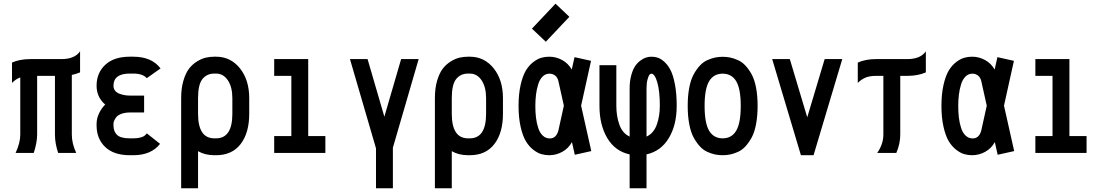

<svg xmlns="http://www.w3.org/2000/svg" viewBox="-20 -814 5893 1022"><path d="M43.9 -481Q85 -499.5 142.6 -499.5H307.6Q377.9 -499.5 406.2 -541V-428.7Q384.8 -419.9 362.3 -415V-97.7Q362.3 -50.3 385.7 0H289.6Q272.5 -50.3 272.5 -97.7V-410.2H177.7V-97.7Q177.7 -55.7 159.7 0H63Q87.9 -53.2 87.9 -97.7V-401.9Q63.5 -393.1 43.9 -372.6Z M761.2 -397.9Q739.7 -422.4 689.5 -422.4H670.9Q584 -422.4 584 -357.4Q584 -342.3 592.5 -331.5Q601.1 -320.8 615 -315.4Q628.9 -310.1 643.1 -307.6Q657.2 -305.2 672.4 -305.2H747.1V-215.3H672.9Q645.5 -215.3 626 -208Q606.4 -200.7 598.4 -189.7Q590.3 -178.7 587.2 -170.4Q584 -162.1 584 -154.8V-146.5Q584 -113.8 603.3 -95.7Q622.6 -77.6 670.9 -77.6H689.5Q711.4 -77.6 726.8 -81.8Q742.2 -85.9 748.5 -90.8Q754.9 -95.7 761.7 -104L832 -48.3Q784.7 12.2 689.5 12.2H670.9Q585.9 12.2 540 -31.5Q494.1 -75.2 494.1 -146.5V-154.8Q494.1 -183.6 507.6 -211.4Q521 -239.3 540 -257.3Q494.1 -296.9 494.1 -357.4Q494.1 -426.3 540.5 -469.2Q586.9 -512.2 670.9 -512.2H689.5Q786.1 -512.2 833 -451.7Q834 -450.2 834.5 -449.7Z M1129.9 12.2H1121.1Q1071.3 12.2 1034.2 -9.3V188H944.3V-291.5Q944.3 -343.8 956.1 -384Q967.8 -424.3 985.8 -448Q1003.9 -471.7 1028.6 -486.8Q1053.2 -502 1075.4 -507.1Q1097.7 -512.2 1121.1 -512.2H1129.9Q1207.5 -512.2 1257.1 -450.4Q1306.6 -388.7 1306.6 -291.5V-208.5Q1306.6 -106.9 1261 -47.4Q1215.3 12.2 1129.9 12.2ZM1216.8 -208.5V-291.5Q1216.8 -350.6 1192.9 -386.5Q1168.9 -422.4 1129.9 -422.4H1121.1Q1081.1 -422.4 1057.6 -393.3Q1034.2 -364.3 1034.2 -291.5V-208.5Q1034.2 -77.6 1121.1 -77.6H1129.9Q1216.8 -77.6 1216.8 -208.5Z M1711.9 -89.8V0H1439.5V-89.8H1530.8V-410.2H1439.5V-499.5H1620.6V-89.8Z M1981.4 188V-24.4L1842.8 -499.5H1936.5L2025.9 -192.9L2115.2 -499.5H2208.5L2071.3 -27.8V188Z M2480.5 12.2H2471.7Q2421.9 12.2 2384.8 -9.3V188H2294.9V-291.5Q2294.9 -343.8 2306.6 -384Q2318.4 -424.3 2336.4 -448Q2354.5 -471.7 2379.2 -486.8Q2403.8 -502 2426 -507.1Q2448.2 -512.2 2471.7 -512.2H2480.5Q2558.1 -512.2 2607.7 -450.4Q2657.2 -388.7 2657.2 -291.5V-208.5Q2657.2 -106.9 2611.6 -47.4Q2565.9 12.2 2480.5 12.2ZM2567.4 -208.5V-291.5Q2567.4 -350.6 2543.5 -386.5Q2519.5 -422.4 2480.5 -422.4H2471.7Q2431.6 -422.4 2408.2 -393.3Q2384.8 -364.3 2384.8 -291.5V-208.5Q2384.8 -77.6 2471.7 -77.6H2480.5Q2567.4 -77.6 2567.4 -208.5Z M2885.3 -591.8 2811.5 -661.6 2937 -794.4 3010.7 -724.6ZM2981.4 -251.5 2952.6 -380.9Q2947.8 -402.3 2934.6 -412.1Q2921.4 -421.9 2904.8 -421.9Q2883.3 -421.9 2867.9 -406.2Q2852.5 -390.6 2844.5 -364.3Q2836.4 -337.9 2833 -309.6Q2829.6 -281.2 2829.6 -249.5Q2829.6 -216.3 2833 -188Q2836.4 -159.7 2844.7 -133.5Q2853 -107.4 2868.9 -92.3Q2884.8 -77.1 2906.7 -77.1Q2940.4 -77.1 2952.1 -118.7ZM3073.2 -251.5 3127.4 -9.8 3039.6 9.8 3024.4 -57.6Q3005.9 -23.9 2973.1 -5.9Q2940.4 12.2 2903.3 12.2Q2881.8 12.2 2861.3 6.3Q2840.8 0.5 2818.1 -17.3Q2795.4 -35.2 2778.8 -63Q2762.2 -90.8 2751.2 -139.2Q2740.2 -187.5 2740.2 -250.5Q2740.2 -313.5 2751.2 -361.8Q2762.2 -410.2 2778.8 -438Q2795.4 -465.8 2818.1 -483.2Q2840.8 -500.5 2861.1 -506.3Q2881.3 -512.2 2903.3 -512.2Q2939.9 -512.2 2972.4 -494.4Q3004.9 -476.6 3023.4 -443.8L3038.1 -509.8L3126 -490.2Z M3331.5 -342.8Q3331.5 -380.4 3339.4 -410.6Q3347.2 -440.9 3359.1 -459.5Q3371.1 -478 3387 -490.2Q3402.8 -502.4 3417.7 -507.3Q3432.6 -512.2 3447.8 -512.2Q3465.8 -512.2 3482.4 -506.6Q3499 -501 3517.8 -483.6Q3536.6 -466.3 3550.3 -438.7Q3564 -411.1 3573 -362.5Q3582 -314 3582 -250.5Q3582 -148.4 3540 -78.9Q3498 -9.3 3421.4 7.8V188H3331.5V7.8Q3254.4 -8.8 3212.6 -78.9Q3170.9 -148.9 3170.9 -250.5V-466.8H3260.7V-250.5Q3260.7 -195.3 3277.1 -149.9Q3293.5 -104.5 3331.5 -86.9ZM3421.4 -86.9Q3459.5 -104.5 3475.8 -149.9Q3492.2 -195.3 3492.2 -250.5Q3492.2 -329.1 3478.8 -375.5Q3465.3 -421.9 3446.8 -421.9Q3442.4 -421.9 3437.3 -416.3Q3432.1 -410.6 3426.8 -391.4Q3421.4 -372.1 3421.4 -342.8Z M4004.4 -347.7Q4012.7 -304.7 4012.7 -250.5Q4012.7 -196.3 4004.4 -152.8Q3996.1 -109.4 3981 -81.8Q3965.8 -54.2 3947.8 -34.7Q3929.7 -15.1 3907.7 -5.4Q3885.7 4.4 3866.5 8.3Q3847.2 12.2 3826.7 12.2Q3806.2 12.2 3786.9 8.3Q3767.6 4.4 3745.6 -5.4Q3723.6 -15.1 3705.6 -34.7Q3687.5 -54.2 3672.4 -81.8Q3657.2 -109.4 3648.9 -152.8Q3640.6 -196.3 3640.6 -250.5Q3640.6 -304.7 3648.9 -347.7Q3657.2 -390.6 3672.4 -418.2Q3687.5 -445.8 3705.6 -465.1Q3723.6 -484.4 3745.6 -494.1Q3767.6 -503.9 3786.9 -507.8Q3806.2 -511.7 3826.7 -511.7Q3847.2 -511.7 3866.5 -507.8Q3885.7 -503.9 3907.7 -494.1Q3929.7 -484.4 3947.8 -465.1Q3965.8 -445.8 3981 -418.2Q3996.1 -390.6 4004.4 -347.7ZM3730.5 -250.5Q3730.5 -158.7 3754.6 -118.2Q3778.8 -77.6 3826.7 -77.6Q3874.5 -77.6 3898.7 -118.2Q3922.9 -158.7 3922.9 -250.5Q3922.9 -341.3 3898.7 -381.6Q3874.5 -421.9 3826.7 -421.9Q3778.8 -421.9 3754.6 -381.6Q3730.5 -341.3 3730.5 -250.5Z M4243.2 12.2 4090.3 -499.5H4184.1L4276.9 -189.5L4369.6 -499.5H4463.4L4310.5 12.2Z M4644.5 -499.5H4809.6Q4879.9 -499.5 4908.2 -541V-428.7Q4866.2 -410.2 4809.6 -410.2H4772V-97.7Q4772 -48.3 4751 0H4649.4Q4682.1 -47.4 4682.1 -97.7V-410.2H4644.5Q4607.4 -410.2 4585.2 -400.1Q4563 -390.1 4545.9 -372.6V-481Q4586.9 -499.5 4644.5 -499.5Z M5232.4 -251.5 5203.6 -380.9Q5198.7 -402.3 5185.5 -412.1Q5172.4 -421.9 5155.8 -421.9Q5134.3 -421.9 5118.9 -406.2Q5103.5 -390.6 5095.5 -364.3Q5087.4 -337.9 5084 -309.6Q5080.6 -281.2 5080.6 -249.5Q5080.6 -216.3 5084 -188Q5087.4 -159.7 5095.7 -133.5Q5104 -107.4 5119.9 -92.3Q5135.7 -77.1 5157.7 -77.1Q5191.4 -77.1 5203.1 -118.7ZM5324.2 -251.5 5378.4 -9.8 5290.5 9.8 5275.4 -57.6Q5256.8 -23.9 5224.1 -5.9Q5191.4 12.2 5154.3 12.2Q5132.8 12.2 5112.3 6.3Q5091.8 0.5 5069.1 -17.3Q5046.4 -35.2 5029.8 -63Q5013.2 -90.8 5002.2 -139.2Q4991.2 -187.5 4991.2 -250.5Q4991.2 -313.5 5002.2 -361.8Q5013.2 -410.2 5029.8 -438Q5046.4 -465.8 5069.1 -483.2Q5091.8 -500.5 5112.1 -506.3Q5132.3 -512.2 5154.3 -512.2Q5190.9 -512.2 5223.4 -494.4Q5255.9 -476.6 5274.4 -443.8L5289.1 -509.8L5377 -490.2Z M5763.7 -89.8V0H5491.2V-89.8H5582.5V-410.2H5491.2V-499.5H5672.4V-89.8Z"/></svg>

Font: Anka/Coder Narrow
Style: Bold
Weight: 700
Width: 3
Monospace: yes
Version: Version 001.100